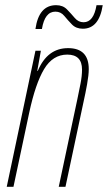

<svg xmlns="http://www.w3.org/2000/svg" viewBox="-20 -722 417 742"><path d="M6 0H32L93 -287Q117 -399 150.5 -455Q184 -511 240 -511Q297 -511 297 -453Q297 -428 291 -398Q285 -368 279 -339L207 0H233L303 -329Q310 -360 316.5 -396Q323 -432 323 -455Q323 -536 243 -536Q163 -536 126 -448H124L138 -526H117ZM117 -610H142Q153 -677 194 -677Q215 -677 228.5 -660.5Q242 -644 258 -627.5Q274 -611 300 -611Q363 -611 377 -702H353Q342 -636 303 -636Q283 -636 269 -652.5Q255 -669 239 -685.5Q223 -702 197 -702Q130 -702 117 -610Z"/></svg>

Font: Noto Sans Display Condensed Thin
Style: Italic
Weight: 250
Width: 3
Italic angle: -12°
Designer: Monotype Design Team
Foundry: Monotype Imaging Inc.
Version: Version 1.900